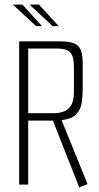

<svg xmlns="http://www.w3.org/2000/svg" viewBox="-20 -799 428 831"><path d="M323 12 209 -277H102V0H63V-620H241Q284 -620 304.5 -609.5Q325 -599 331.5 -577.5Q338 -556 338 -524V-415Q338 -383 333.5 -353.5Q329 -324 309.5 -304Q290 -284 247 -279L249 -273L359 -2ZM212 -309Q255 -309 277.5 -330Q300 -351 300 -403V-511Q300 -554 284.5 -571.5Q269 -589 226 -589H102V-309ZM136 -686 36 -779H77L162 -686ZM208 -686 108 -779H149L234 -686Z"/></svg>

Font: Smooch Sans Light
Style: Regular
Weight: 300
Designer: Robert E. Leuschke
Foundry: Robert E. Leuschke
Version: Version 1.010; ttfautohint (v1.8.3)